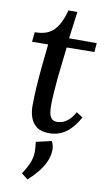

<svg xmlns="http://www.w3.org/2000/svg" viewBox="-100 -693 574 1012"><g transform="rotate(10 187.0 -186.5)"><path d="M229 -644 210 -500H358L354 -452L206 -450Q202 -410 196.5 -366.5Q191 -323 187 -280.5Q183 -238 180.5 -200.5Q178 -163 178 -135Q178 -118 180.5 -99Q183 -80 193 -67.5Q203 -55 225 -55Q234 -55 249 -59Q264 -63 282 -77.5Q300 -92 318 -123L352 -101Q321 -45 282.5 -17Q244 11 193 11Q149 11 125 -7.5Q101 -26 91 -56.5Q81 -87 82 -122Q82 -158 85 -210Q88 -262 94 -323.5Q100 -385 107 -449L21 -448L26 -500Q96 -500 130 -537.5Q164 -575 181 -644ZM123 271 89 244Q116 203 126 175Q136 147 136 122.5Q136 98 132 68L215 49Q222 64 224.5 78.5Q227 93 225 108Q223 134 209.5 162.5Q196 191 173.5 218.5Q151 246 123 271Z"/></g></svg>

Font: Lora Medium
Style: Italic
Weight: 500
Italic angle: -3°
Designer: Olga Karpushina, Alexei Vanyashin (Cyrillic)
Foundry: Cyreal
Version: Version 3.004